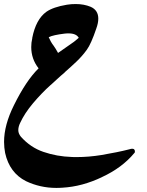

<svg xmlns="http://www.w3.org/2000/svg" viewBox="-27 -587 730 955"><path d="M313.5 -359.9Q328.6 -369.6 341.3 -379.4Q354 -389.2 364.7 -398.9Q352.5 -420.9 314 -420.9Q309.6 -420.9 304.9 -420.7Q300.3 -420.4 294.9 -419.9Q266.6 -416.5 246.6 -412.1Q226.6 -407.7 215.3 -401.9Q220.2 -390.6 225.6 -380.9Q231 -371.1 238.3 -361.3V-361.8Q244.6 -353 250.5 -343.3Q256.3 -333.5 261.7 -323.7ZM640.6 174.8Q580.1 247.6 480 293.9H480.5Q431.2 317.4 382.1 330.6Q333 343.8 282.2 346.7Q274.9 347.2 267.6 347.4Q260.3 347.7 253.4 347.7Q212.4 347.7 174.6 339.1Q136.7 330.6 102.1 314Q61.5 293.5 35.4 258.3Q9.3 223.1 -1.5 173.8Q-3.9 160.6 -5.4 147Q-6.8 133.3 -6.8 118.7Q-6.8 34.7 42.5 -64Q103 -186.5 165 -247.1Q128.4 -293.5 128.4 -353Q128.4 -363.8 129.6 -374.8Q130.9 -385.7 133.8 -398.4L133.3 -397.9Q151.4 -490.7 203.6 -528.3Q237.8 -552.2 305.7 -563.5Q316.9 -565.4 327.9 -566.2Q338.9 -566.9 350.1 -566.9Q390.6 -566.9 423.8 -553.2Q461.9 -536.6 461.9 -494.1Q461.9 -472.2 451.7 -444.3Q439 -406.7 427.2 -380.4Q415.5 -354 404.8 -339.4Q381.3 -307.1 353.5 -280.8Q325.7 -254.4 298.8 -231L292.5 -224.6Q285.6 -219.2 276.4 -210.9Q267.1 -202.6 255.4 -191.9L225.1 -164.1V-164.6Q201.7 -143.6 179.7 -120.6Q157.7 -97.7 136.7 -72.8Q116.2 -48.3 100.3 -24.2Q84.5 0 73.2 24.4Q64 43.5 64 60.5Q64 69.3 67.4 77.4Q70.8 85.4 76.7 92.8Q124.5 146.5 189 168.5Q255.4 191.4 329.6 193.8Q335.9 194.3 342 194.3Q348.1 194.3 354.5 194.3Q414.6 194.3 477.5 184.1Q517.1 177.2 551.3 170.4Q585.4 163.6 615.7 155.8Q625 152.8 630.4 152.8Q638.2 152.8 641.1 157Q644 161.1 644 165.5Q644 168 643.6 170.4Q643.1 172.9 640.1 175.3Z"/></svg>

Font: Aref Ruqaa
Style: Bold
Weight: 700
Designer: Abdullah Aref
Version: Version 1.002